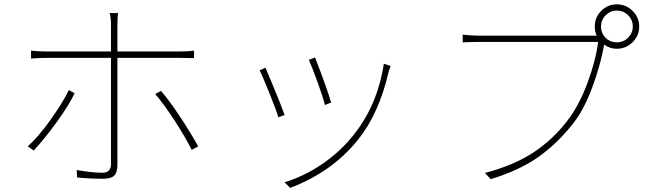

<svg xmlns="http://www.w3.org/2000/svg" viewBox="-20 -828 3040 903"><path d="M138.7 -120.1 110.4 -139.6Q158.2 -181.6 216.3 -262.7Q274.4 -343.8 303.7 -404.3L331.1 -389.6Q303.7 -332 246.1 -252.9Q188.5 -173.8 138.7 -120.1ZM829.1 -555.7H532.2V-51.8Q532.2 -16.6 517.1 -2Q502 12.7 464.8 12.7Q405.3 12.7 342.8 6.8L340.8 -28.3Q414.1 -15.6 460.9 -15.6Q502 -15.6 502 -56.6V-555.7H200.2Q164.1 -555.7 126 -552.7V-589.8Q161.1 -585.9 199.2 -585.9H502V-711.9Q502 -743.2 496.1 -766.6H535.2Q532.2 -746.1 532.2 -711.9V-585.9H828.1Q861.3 -585.9 892.6 -589.8V-554.7Q870.1 -555.7 829.1 -555.7ZM710 -385.7 737.3 -400.4Q776.4 -355.5 827.6 -277.8Q878.9 -200.2 912.1 -139.6L881.8 -123Q852.5 -181.6 801.3 -260.7Q750 -339.8 710 -385.7Z M1432.6 -546.9 1461.9 -557.6Q1523.4 -397.5 1537.1 -345.7L1507.8 -334Q1502 -363.3 1474.6 -438.5Q1447.3 -513.7 1432.6 -546.9ZM1785.2 -528.3 1817.4 -517.6Q1811.5 -502 1808.6 -493.2Q1762.7 -293 1663.1 -169.9Q1541 -18.6 1344.7 55.7L1318.4 29.3Q1410.2 1 1492.7 -54.7Q1575.2 -110.4 1636.7 -185.5Q1754.9 -329.1 1785.2 -528.3ZM1201.2 -497.1 1228.5 -509.8Q1289.1 -368.2 1318.4 -287.1L1289.1 -276.4Q1278.3 -312.5 1245.6 -393.6Q1212.9 -474.6 1201.2 -497.1Z M2956.1 -703.1Q2956.1 -734.4 2934.1 -756.3Q2912.1 -778.3 2880.9 -778.3Q2850.6 -778.3 2828.6 -756.3Q2806.6 -734.4 2806.6 -703.1Q2806.6 -671.9 2828.1 -650.4Q2849.6 -628.9 2880.9 -628.9Q2912.1 -628.9 2934.1 -650.9Q2956.1 -672.9 2956.1 -703.1ZM2777.3 -660.2H2786.1Q2777.3 -679.7 2777.3 -703.1Q2777.3 -746.1 2807.6 -776.9Q2837.9 -807.6 2880.9 -807.6Q2923.8 -807.6 2955.1 -776.9Q2986.3 -746.1 2986.3 -703.1Q2986.3 -660.2 2955.1 -629.4Q2923.8 -598.6 2880.9 -598.6Q2848.6 -598.6 2821.3 -618.2V-617.2Q2804.7 -522.5 2765.1 -416Q2725.6 -309.6 2672.9 -244.1Q2598.6 -150.4 2510.3 -88.4Q2421.9 -26.4 2288.1 14.6L2260.7 -14.6Q2397.5 -50.8 2489.3 -111.3Q2581.1 -171.9 2649.4 -261.7Q2703.1 -331.1 2742.7 -437.5Q2782.2 -543.9 2793 -630.9H2236.3Q2207 -630.9 2156.2 -628.9V-665Q2198.2 -660.2 2237.3 -660.2Z"/></svg>

Font: Gen Shin Gothic Monospace ExtraLight
Style: Regular
Weight: 200
Designer: [Source Han Sans]
Ryoko NISHIZUKA  (kana & ideographs); Paul D. Hunt (Latin, Greek & Cyrillic); Wenlong ZHANG  (bopomofo
Version: Version 1.002.20150607